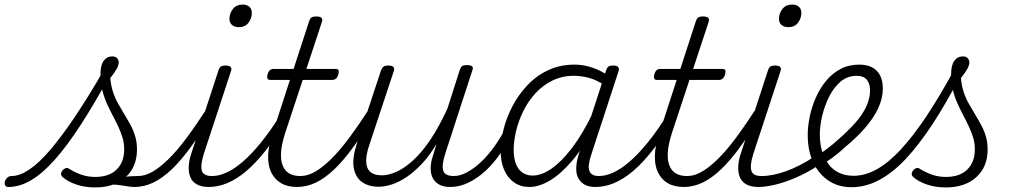

<svg xmlns="http://www.w3.org/2000/svg" viewBox="-196 -802 4492 841"><path d="M-159 17Q-170 17 -173.5 9.5Q-177 2 -174.5 -7Q-172 -16 -164.5 -23.5Q-157 -31 -145 -31Q-110 -31 -67.5 -59.5Q-25 -88 24.5 -146Q74 -204 132.5 -291Q191 -378 258 -494L289 -478Q219 -350 158.5 -256.5Q98 -163 44 -102.5Q-10 -42 -60 -12.5Q-110 17 -159 17ZM220 19Q176 19 139 6.5Q102 -6 80 -25Q71 -32 71.5 -41Q72 -50 80 -58Q89 -66 95.5 -66.5Q102 -67 113 -59Q136 -45 163 -36Q190 -27 221 -27Q282 -27 315 -59.5Q348 -92 348 -148Q348 -175 340.5 -199.5Q333 -224 321.5 -248.5Q310 -273 296.5 -298.5Q283 -324 271 -351Q259 -378 251.5 -409.5Q244 -441 244 -476Q244 -516 258 -535.5Q272 -555 296 -555Q310 -555 317 -547Q324 -539 324 -529Q324 -517 315.5 -501Q307 -485 287 -460Q290 -427 299 -399.5Q308 -372 321.5 -348Q335 -324 349 -301Q363 -278 376 -254Q389 -230 396.5 -204Q404 -178 404 -147Q404 -71 354.5 -26Q305 19 220 19ZM394 17Q378 17 358.5 13.5Q339 10 316 7.5Q293 5 263 6L291 -16Q319 -23 340.5 -26Q362 -29 378.5 -30Q395 -31 409 -31Q418 -31 422 -23.5Q426 -16 423.5 -7Q421 2 413.5 9.5Q406 17 394 17Z M393 17Q383 17 378 9.5Q373 2 375 -7Q377 -16 385.5 -23.5Q394 -31 409 -31Q439 -31 471.5 -49.5Q504 -68 541.5 -104.5Q579 -141 621 -197.5Q663 -254 713 -331Q719 -341 728 -339.5Q737 -338 742 -330.5Q747 -323 742 -312Q688 -225 643 -162.5Q598 -100 556.5 -60.5Q515 -21 475 -2Q435 17 393 17Z M719 17Q688 17 668 6.5Q648 -4 639 -23Q630 -42 630.5 -70Q631 -98 643 -133L761 -494Q765 -506 771.5 -510.5Q778 -515 792 -515Q808 -515 814 -509Q820 -503 816 -491L697 -129Q681 -78 688 -54.5Q695 -31 732 -31Q743 -31 747.5 -23.5Q752 -16 750.5 -7Q749 2 741 9.5Q733 17 719 17ZM850 -683Q832 -683 820.5 -692.5Q809 -702 809 -719Q809 -743 824 -762.5Q839 -782 867 -782Q884 -782 895.5 -773Q907 -764 907 -745Q907 -722 892.5 -702.5Q878 -683 850 -683Z M718 17Q708 17 703 9.5Q698 2 700 -7Q702 -16 710.5 -23.5Q719 -31 734 -31Q763 -31 797 -46.5Q831 -62 869 -95Q907 -128 949 -180Q991 -232 1037 -306Q1044 -318 1053 -316.5Q1062 -315 1066.5 -306Q1071 -297 1064 -287Q1015 -203 969.5 -145Q924 -87 881.5 -51.5Q839 -16 798.5 0.5Q758 17 718 17Z M1106 17Q1063 17 1034.5 0Q1006 -17 991.5 -48Q977 -79 978.5 -122Q980 -165 998 -218L1074 -452H987Q978 -452 975.5 -458.5Q973 -465 976 -477Q980 -489 986 -494.5Q992 -500 1002 -500H1090L1158 -709Q1162 -721 1168.5 -725.5Q1175 -730 1189 -730Q1206 -730 1212 -724Q1218 -718 1214 -706L1146 -500H1274Q1285 -500 1287 -494Q1289 -488 1286 -476Q1282 -463 1275.5 -457.5Q1269 -452 1259 -452H1130L1053 -219Q1037 -169 1035 -133.5Q1033 -98 1043 -75Q1053 -52 1072 -41.5Q1091 -31 1119 -31Q1129 -31 1133.5 -23.5Q1138 -16 1137 -7Q1136 2 1128.5 9.5Q1121 17 1106 17Z M1105 17Q1095 17 1090 9.5Q1085 2 1087 -7Q1089 -16 1097.5 -23.5Q1106 -31 1121 -31Q1151 -31 1183.5 -49.5Q1216 -68 1253.5 -104.5Q1291 -141 1333 -197.5Q1375 -254 1425 -331Q1431 -341 1440 -339.5Q1449 -338 1454 -330.5Q1459 -323 1454 -312Q1400 -225 1355 -162.5Q1310 -100 1268.5 -60.5Q1227 -21 1187 -2Q1147 17 1105 17Z M1463 16Q1419 16 1390 -4.5Q1361 -25 1353.5 -66.5Q1346 -108 1367 -173L1473 -494Q1478 -506 1484.5 -510.5Q1491 -515 1504 -515Q1521 -515 1527 -509Q1533 -503 1529 -491L1421 -165Q1407 -124 1408 -94Q1409 -64 1426 -49Q1443 -34 1477 -34Q1506 -34 1541.5 -50Q1577 -66 1615 -101Q1653 -136 1690.5 -192Q1728 -248 1764 -327L1818 -496Q1822 -508 1828.5 -512.5Q1835 -517 1848 -517Q1865 -517 1871.5 -511.5Q1878 -506 1873 -494L1754 -128Q1738 -78 1745.5 -54.5Q1753 -31 1792 -31Q1802 -31 1805.5 -23.5Q1809 -16 1808 -7Q1807 2 1799 9.5Q1791 17 1777 17Q1750 17 1732 8.5Q1714 0 1703.5 -15.5Q1693 -31 1691 -53Q1689 -75 1695 -102L1716 -171Q1684 -118 1650 -82.5Q1616 -47 1583.5 -25.5Q1551 -4 1520 6Q1489 16 1463 16Z M1776 17Q1766 17 1761 9.5Q1756 2 1758 -7Q1760 -16 1768.5 -23.5Q1777 -31 1792 -31Q1820 -31 1851 -48Q1882 -65 1912.5 -94Q1943 -123 1971 -162.5Q1999 -202 2022 -247Q2027 -257 2036 -257Q2045 -257 2051.5 -250Q2058 -243 2054 -233Q2029 -179 1998 -133Q1967 -87 1931 -54Q1895 -21 1856 -2Q1817 17 1776 17Z M2123 17Q2085 17 2056.5 -2.5Q2028 -22 2012.5 -57.5Q1997 -93 1997 -142Q1997 -185 2010 -236.5Q2023 -288 2049 -337.5Q2075 -387 2114 -428.5Q2153 -470 2205 -494.5Q2257 -519 2322 -519Q2360 -519 2399.5 -505.5Q2439 -492 2470 -469L2458 -425Q2416 -453 2382 -461.5Q2348 -470 2318 -470Q2266 -470 2223.5 -449Q2181 -428 2149 -393Q2117 -358 2096 -315Q2075 -272 2064.5 -228Q2054 -184 2054 -146Q2054 -112 2063 -86.5Q2072 -61 2091 -47Q2110 -33 2137 -33Q2175 -33 2218.5 -62.5Q2262 -92 2308.5 -152.5Q2355 -213 2400 -306L2415 -266Q2365 -162 2312 -100Q2259 -38 2211.5 -10.5Q2164 17 2123 17ZM2411 17Q2383 17 2364.5 6.5Q2346 -4 2336.5 -22.5Q2327 -41 2328 -67.5Q2329 -94 2339 -126L2459 -494Q2463 -506 2469.5 -510.5Q2476 -515 2489 -515Q2507 -515 2512 -508Q2517 -501 2513 -489L2393 -122Q2377 -74 2386 -52.5Q2395 -31 2426 -31Q2435 -31 2439.5 -23.5Q2444 -16 2442.5 -7Q2441 2 2433 9.5Q2425 17 2411 17Z M2412 17Q2402 17 2397 9.5Q2392 2 2394 -7Q2396 -16 2404.5 -23.5Q2413 -31 2428 -31Q2457 -31 2491 -46.5Q2525 -62 2563 -95Q2601 -128 2643 -180Q2685 -232 2731 -306Q2738 -318 2747 -316.5Q2756 -315 2760.5 -306Q2765 -297 2758 -287Q2709 -203 2663.5 -145Q2618 -87 2575.5 -51.5Q2533 -16 2492.5 0.5Q2452 17 2412 17Z M2800 17Q2757 17 2728.5 0Q2700 -17 2685.5 -48Q2671 -79 2672.5 -122Q2674 -165 2692 -218L2768 -452H2681Q2672 -452 2669.5 -458.5Q2667 -465 2670 -477Q2674 -489 2680 -494.5Q2686 -500 2696 -500H2784L2852 -709Q2856 -721 2862.5 -725.5Q2869 -730 2883 -730Q2900 -730 2906 -724Q2912 -718 2908 -706L2840 -500H2968Q2979 -500 2981 -494Q2983 -488 2980 -476Q2976 -463 2969.5 -457.5Q2963 -452 2953 -452H2824L2747 -219Q2731 -169 2729 -133.5Q2727 -98 2737 -75Q2747 -52 2766 -41.5Q2785 -31 2813 -31Q2823 -31 2827.5 -23.5Q2832 -16 2831 -7Q2830 2 2822.5 9.5Q2815 17 2800 17Z M2799 17Q2789 17 2784 9.5Q2779 2 2781 -7Q2783 -16 2791.5 -23.5Q2800 -31 2815 -31Q2845 -31 2877.5 -49.5Q2910 -68 2947.5 -104.5Q2985 -141 3027 -197.5Q3069 -254 3119 -331Q3125 -341 3134 -339.5Q3143 -338 3148 -330.5Q3153 -323 3148 -312Q3094 -225 3049 -162.5Q3004 -100 2962.5 -60.5Q2921 -21 2881 -2Q2841 17 2799 17Z M3126 17Q3095 17 3075 6.5Q3055 -4 3046 -23Q3037 -42 3037.5 -70Q3038 -98 3050 -133L3168 -494Q3172 -506 3178.5 -510.5Q3185 -515 3199 -515Q3215 -515 3221 -509Q3227 -503 3223 -491L3104 -129Q3088 -78 3095 -54.5Q3102 -31 3139 -31Q3150 -31 3154.5 -23.5Q3159 -16 3157.5 -7Q3156 2 3148 9.5Q3140 17 3126 17ZM3257 -683Q3239 -683 3227.5 -692.5Q3216 -702 3216 -719Q3216 -743 3231 -762.5Q3246 -782 3274 -782Q3291 -782 3302.5 -773Q3314 -764 3314 -745Q3314 -722 3299.5 -702.5Q3285 -683 3257 -683Z M3125 17Q3112 17 3108 9.5Q3104 2 3107.5 -7Q3111 -16 3119.5 -23.5Q3128 -31 3141 -31Q3188 -31 3248 -52.5Q3308 -74 3374 -118Q3381 -122 3387.5 -119Q3394 -116 3398 -108.5Q3402 -101 3401 -93Q3400 -85 3393 -80Q3341 -46 3292.5 -25Q3244 -4 3201.5 6.5Q3159 17 3125 17Z M3372 -113Q3400 -130 3426.5 -150Q3453 -170 3477 -192Q3518 -228 3549.5 -263Q3581 -298 3598 -334.5Q3615 -371 3615 -406Q3615 -436 3600.5 -453Q3586 -470 3556 -470Q3545 -470 3540.5 -477Q3536 -484 3537 -494Q3538 -504 3546 -511.5Q3554 -519 3567 -519Q3603 -519 3626 -506Q3649 -493 3660 -469.5Q3671 -446 3671 -414Q3671 -371 3650.5 -327.5Q3630 -284 3593 -241.5Q3556 -199 3505 -157Q3480 -133 3451 -112Q3422 -91 3392 -73Z M3534 18Q3498 18 3468 7Q3438 -4 3414.5 -25Q3391 -46 3374.5 -74.5Q3358 -103 3350 -137.5Q3342 -172 3342 -211Q3342 -249 3351 -292Q3360 -335 3378 -375.5Q3396 -416 3423 -448.5Q3450 -481 3486 -500Q3522 -519 3568 -519Q3577 -519 3580 -511.5Q3583 -504 3581 -494Q3579 -484 3572.5 -477Q3566 -470 3557 -470Q3516 -470 3486 -444.5Q3456 -419 3436 -379Q3416 -339 3405.5 -295Q3395 -251 3395 -213Q3395 -174 3404.5 -141Q3414 -108 3433 -83Q3452 -58 3479.5 -45Q3507 -32 3543 -32Q3594 -32 3645.5 -61Q3697 -90 3750.5 -148Q3804 -206 3861 -291.5Q3918 -377 3980 -490Q3984 -498 3994 -497Q4004 -496 4010 -487.5Q4016 -479 4010 -468Q3947 -347 3887.5 -256.5Q3828 -166 3770.5 -105Q3713 -44 3654 -13Q3595 18 3534 18Z M3946 19Q3902 19 3865 6.5Q3828 -6 3806 -25Q3797 -32 3797.5 -41Q3798 -50 3806 -58Q3815 -66 3821.5 -66.5Q3828 -67 3839 -59Q3862 -45 3889 -36Q3916 -27 3947 -27Q4008 -27 4041 -59.5Q4074 -92 4074 -148Q4074 -175 4066.5 -199.5Q4059 -224 4047.5 -248.5Q4036 -273 4022.5 -298.5Q4009 -324 3997 -351Q3985 -378 3977.5 -409.5Q3970 -441 3970 -476Q3970 -516 3984 -535.5Q3998 -555 4022 -555Q4036 -555 4043 -547Q4050 -539 4050 -529Q4050 -517 4041.5 -501Q4033 -485 4013 -460Q4016 -427 4025 -399.5Q4034 -372 4047.5 -348Q4061 -324 4075 -301Q4089 -278 4102 -254Q4115 -230 4122.5 -204Q4130 -178 4130 -147Q4130 -71 4080.5 -26Q4031 19 3946 19Z"/></svg>

Font: Playwrite CU ExtraLight
Style: Regular
Weight: 250
Designer: Veronika Burian, José Scaglione
Foundry: TypeTogether
Version: Version 1.002